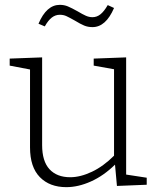

<svg xmlns="http://www.w3.org/2000/svg" viewBox="-20 -765 654 793"><path d="M501 -44 586 -31V-2L463 3L455 -85Q408 -39 355.5 -15.5Q303 8 254 8Q185 8 144.5 -33.5Q104 -75 104 -156V-478L20 -494V-523L154 -528V-166Q154 -99 184.5 -66Q215 -33 270 -33Q312 -33 359.5 -55.5Q407 -78 451 -122V-479L367 -494V-523L501 -528ZM289 -680Q266 -693 254 -698.5Q242 -704 227 -704Q209 -704 194 -692.5Q179 -681 165 -656L139 -667Q172 -745 227 -745Q245 -745 260.5 -738.5Q276 -732 301 -718Q321 -706 334.5 -700Q348 -694 362 -694Q380 -694 395 -706Q410 -718 425 -744L451 -732Q417 -653 362 -653Q343 -653 327.5 -659.5Q312 -666 289 -680Z"/></svg>

Font: Bitter Pro Light
Style: Regular
Weight: 300
Designer: Sol Matas, and Bitter project Authors
Foundry: Sol Matas
Version: Version 1.010